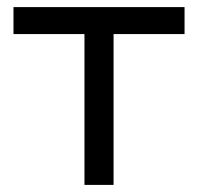

<svg xmlns="http://www.w3.org/2000/svg" viewBox="-20 -521 558 541"><path d="M218 -425H18V-501H500V-425H300V0H218Z"/></svg>

Font: Bellota
Style: Bold
Weight: 700
Designer: Kemie Guaida
Foundry: Kemie Guaida
Version: Version 4.001